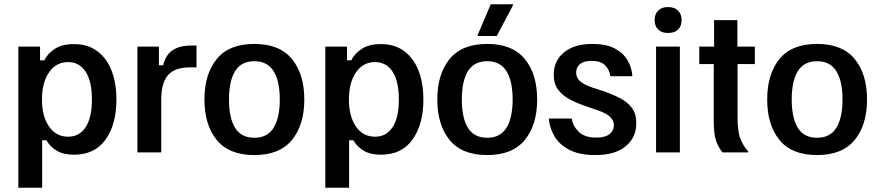

<svg xmlns="http://www.w3.org/2000/svg" viewBox="-20 -720 4148 907"><path d="M66.7 166.7V-500H169.2V-435H189.2Q204.2 -465.8 238.3 -488.8Q272.5 -511.7 329.2 -511.7Q395 -511.7 439.6 -478.3Q484.2 -445 507.1 -386.2Q530 -327.5 530 -250Q530 -132.5 478.8 -60.8Q427.5 10.8 330 10.8Q280 10.8 248.3 -7.9Q216.7 -26.7 199.2 -57.5H179.2V166.7ZM301.7 -74.2Q355 -74.2 384.6 -119.2Q414.2 -164.2 414.2 -250Q414.2 -335.8 384.6 -381.2Q355 -426.7 301.7 -426.7Q245 -426.7 211.7 -378.3Q178.3 -330 178.3 -250Q178.3 -170 211.7 -122.1Q245 -74.2 301.7 -74.2Z M629.2 0V-500H730.8V-411.7H750.8Q755.8 -435 769.2 -456.2Q782.5 -477.5 810.4 -491.2Q838.3 -505 886.7 -505H908.3V-401.7H877.5Q804.2 -401.7 772.9 -364.2Q741.7 -326.7 741.7 -250V0Z M1181.7 12.5Q1061.7 12.5 1003.8 -58.8Q945.8 -130 945.8 -250Q945.8 -370 1003.8 -441.2Q1061.7 -512.5 1181.7 -512.5Q1300.8 -512.5 1359.2 -441.2Q1417.5 -370 1417.5 -250Q1417.5 -130 1359.2 -58.8Q1300.8 12.5 1181.7 12.5ZM1181.7 -69.2Q1243.3 -69.2 1272.5 -116.2Q1301.7 -163.3 1301.7 -250Q1301.7 -336.7 1272.5 -383.8Q1243.3 -430.8 1181.7 -430.8Q1119.2 -430.8 1090.4 -383.8Q1061.7 -336.7 1061.7 -250Q1061.7 -163.3 1090.4 -116.2Q1119.2 -69.2 1181.7 -69.2Z M1516.7 166.7V-500H1619.2V-435H1639.2Q1654.2 -465.8 1688.3 -488.8Q1722.5 -511.7 1779.2 -511.7Q1845 -511.7 1889.6 -478.3Q1934.2 -445 1957.1 -386.2Q1980 -327.5 1980 -250Q1980 -132.5 1928.8 -60.8Q1877.5 10.8 1780 10.8Q1730 10.8 1698.3 -7.9Q1666.7 -26.7 1649.2 -57.5H1629.2V166.7ZM1751.7 -74.2Q1805 -74.2 1834.6 -119.2Q1864.2 -164.2 1864.2 -250Q1864.2 -335.8 1834.6 -381.2Q1805 -426.7 1751.7 -426.7Q1695 -426.7 1661.7 -378.3Q1628.3 -330 1628.3 -250Q1628.3 -170 1661.7 -122.1Q1695 -74.2 1751.7 -74.2Z M2281.7 12.5Q2161.7 12.5 2103.8 -58.8Q2045.8 -130 2045.8 -250Q2045.8 -370 2103.8 -441.2Q2161.7 -512.5 2281.7 -512.5Q2400.8 -512.5 2459.2 -441.2Q2517.5 -370 2517.5 -250Q2517.5 -130 2459.2 -58.8Q2400.8 12.5 2281.7 12.5ZM2281.7 -69.2Q2343.3 -69.2 2372.5 -116.2Q2401.7 -163.3 2401.7 -250Q2401.7 -336.7 2372.5 -383.8Q2343.3 -430.8 2281.7 -430.8Q2219.2 -430.8 2190.4 -383.8Q2161.7 -336.7 2161.7 -250Q2161.7 -163.3 2190.4 -116.2Q2219.2 -69.2 2281.7 -69.2ZM2236.7 -550V-555L2298.3 -700H2403.3V-695L2326.7 -550Z M2791.7 12.5Q2715.8 12.5 2668.3 -12.9Q2620.8 -38.3 2598.3 -77.9Q2575.8 -117.5 2572.5 -160H2680.8Q2685.8 -125 2713.8 -97.5Q2741.7 -70 2796.7 -70Q2838.3 -70 2859.2 -86.2Q2880 -102.5 2880 -129.2Q2880 -172.5 2807.5 -197.5L2747.5 -218.3Q2705.8 -232.5 2671.2 -250.8Q2636.7 -269.2 2616.2 -296.7Q2595.8 -324.2 2595.8 -367.5Q2595.8 -432.5 2644.2 -472.5Q2692.5 -512.5 2779.2 -512.5Q2841.7 -512.5 2882.1 -492.1Q2922.5 -471.7 2943.3 -437.1Q2964.2 -402.5 2967.5 -360H2863.3Q2859.2 -390.8 2838.3 -411.7Q2817.5 -432.5 2775 -432.5Q2738.3 -432.5 2720 -417.5Q2701.7 -402.5 2701.7 -377.5Q2701.7 -352.5 2720.4 -336.2Q2739.2 -320 2777.5 -306.7L2836.7 -287.5Q2878.3 -272.5 2912.1 -254.6Q2945.8 -236.7 2965.8 -209.2Q2985.8 -181.7 2985.8 -138.3Q2985.8 -70.8 2935.8 -29.2Q2885.8 12.5 2791.7 12.5Z M3079.2 0V-500H3191.7V0ZM3135.8 -564.2Q3105 -564.2 3088.8 -580.8Q3072.5 -597.5 3072.5 -625Q3072.5 -652.5 3088.8 -669.6Q3105 -686.7 3135.8 -686.7Q3166.7 -686.7 3183.3 -669.6Q3200 -652.5 3200 -625Q3200 -597.5 3183.3 -580.8Q3166.7 -564.2 3135.8 -564.2Z M3393.3 0Q3374.2 -22.5 3362.9 -54.2Q3351.7 -85.8 3351.7 -149.2V-417.5H3283.3V-500H3353.3V-625H3463.3V-500H3545.8V-417.5H3464.2V-163.3Q3464.2 -95.8 3478.8 -61.7Q3493.3 -27.5 3514.2 -5V0Z M3840 12.5Q3720 12.5 3662.1 -58.8Q3604.2 -130 3604.2 -250Q3604.2 -370 3662.1 -441.2Q3720 -512.5 3840 -512.5Q3959.2 -512.5 4017.5 -441.2Q4075.8 -370 4075.8 -250Q4075.8 -130 4017.5 -58.8Q3959.2 12.5 3840 12.5ZM3840 -69.2Q3901.7 -69.2 3930.8 -116.2Q3960 -163.3 3960 -250Q3960 -336.7 3930.8 -383.8Q3901.7 -430.8 3840 -430.8Q3777.5 -430.8 3748.8 -383.8Q3720 -336.7 3720 -250Q3720 -163.3 3748.8 -116.2Q3777.5 -69.2 3840 -69.2Z"/></svg>

Font: Familjen Grotesk GF Medium
Style: Regular
Weight: 500
Designer: Anders Wikstroem, Jonas Baeckman, Matilda Gysing, Kristian Moeller
Foundry: Familjen STHLM AB
Version: Version 2.000; Beta; Release 4; Build 6